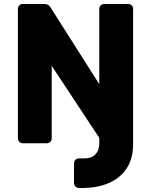

<svg xmlns="http://www.w3.org/2000/svg" viewBox="-20 -720 759 965"><path d="M378 225Q367 225 359.5 217.5Q352 210 352 200V101Q352 90 359.5 83Q367 76 378 76H404Q432 76 448 65.5Q464 55 471.5 38Q479 21 479 -1V-27L240 -389V-25Q240 -15 233 -7.5Q226 0 215 0H95Q84 0 77 -7.5Q70 -15 70 -25V-675Q70 -686 77 -693Q84 -700 95 -700H201Q218 -700 225.5 -692.5Q233 -685 235 -681L479 -297V-675Q479 -686 486 -693Q493 -700 504 -700H624Q635 -700 642 -693Q649 -686 649 -675V5Q649 76 617.5 125Q586 174 528 199.5Q470 225 389 225Z"/></svg>

Font: Rubik
Style: Bold
Weight: 700
Designer: Hubert and Fischer
Foundry: Hubert and Fischer
Version: Version 2.300;gftools[0.9.30]